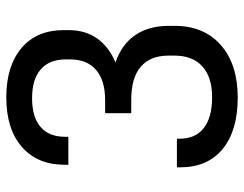

<svg xmlns="http://www.w3.org/2000/svg" viewBox="-100 -640 750 589"><g transform="rotate(-90 274.5 -345.0)"><path d="M112.3 -36.6Q56.2 -82.5 56.2 -167V-176.8H144V-168Q144 -120.1 176.3 -94.7Q209 -68.8 271 -68.8Q333 -68.8 366.2 -99.1Q398.9 -128.9 398.9 -184.1V-203.1Q398.9 -258.8 364.3 -288.1Q330.6 -316.9 263.2 -316.9H222.2V-397H262.2Q322.8 -397 355 -424.8Q387.2 -452.6 387.2 -503.9V-518.1Q387.2 -568.4 356.4 -594.7Q325.7 -621.1 268.1 -621.1Q210.4 -621.1 180.2 -595.2Q149.9 -569.3 149.9 -520V-509.8H64V-521Q64 -604.5 118.7 -652.3Q173.3 -700.2 271 -700.2Q367.2 -700.2 422.4 -653.3Q477.1 -606.9 477.1 -523.9V-508.8Q477.1 -457 450.7 -420.4Q424.8 -384.8 377.9 -365.2Q432.6 -346.7 461.4 -305.2Q490.2 -263.2 490.2 -202.1V-184.1Q490.2 -93.8 431.2 -42Q372.1 9.8 270 9.8Q168.9 9.8 112.3 -36.6Z"/></g></svg>

Font: D-DIN Exp
Style: Regular
Weight: 400
Width: 7
Designer: Charles Nix
Foundry: Datto Inc.
Version: Version 1.00